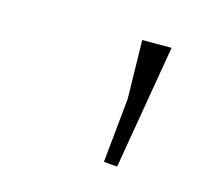

<svg xmlns="http://www.w3.org/2000/svg" viewBox="-48 -615 337 316"><g transform="rotate(15 120.5 -457.0)"><path d="M160 -563 162 -463 151 -353 174 -351 210 -563Z"/></g></svg>

Font: Galberik
Style: Regular
Weight: 400
Designer: Gluk
Foundry: Gluk
Version: Version 0.50